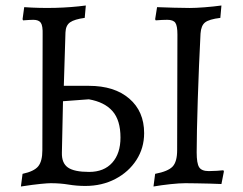

<svg xmlns="http://www.w3.org/2000/svg" viewBox="-20 -666 883 698"><path d="M290 10Q259 10 229 5Q199 0 164 0Q154 0 128 2.5Q102 5 56 12L62 -34Q104 -43 119 -61.5Q134 -80 134 -120L135 -540Q136 -572 128.5 -583Q121 -594 101 -594Q97 -594 86.5 -593.5Q76 -593 64 -592L62 -596L68 -640Q125 -636 182 -637.5Q239 -639 292 -646L288 -601Q251 -596 235 -585Q219 -574 218 -548L212 -354H303Q396 -354 450 -307.5Q504 -261 504 -182Q504 -128 476 -84.5Q448 -41 399.5 -15.5Q351 10 290 10ZM304 -41Q358 -41 388 -74.5Q418 -108 418 -166Q418 -229 389 -262Q360 -295 303 -305L209 -298L205 -111Q204 -73 227 -57Q250 -41 304 -41ZM538 12 544 -34Q591 -43 607.5 -60.5Q624 -78 624 -120L625 -540Q625 -572 617.5 -583Q610 -594 588 -594Q581 -594 568.5 -593.5Q556 -593 546 -592L544 -596L551 -640Q577 -639 612.5 -638Q648 -637 670 -637Q691 -637 723.5 -639.5Q756 -642 785 -646L781 -601Q740 -596 725.5 -584.5Q711 -573 709 -544Q706 -489 703.5 -427Q701 -365 699 -304.5Q697 -244 696 -193.5Q695 -143 695 -112Q695 -72 704 -58Q713 -44 739 -44Q753 -44 768 -45Q783 -46 792 -47L794 -43L785 3Q767 2 743 1.5Q719 1 695 0.5Q671 0 654 0Q632 0 599.5 3.5Q567 7 538 12Z"/></svg>

Font: Alegreya
Style: Regular
Weight: 400
Designer: Juan Pablo del Peral
Foundry: Huerta Tipografica
Version: Version 2.009